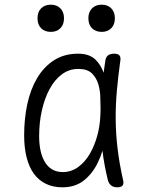

<svg xmlns="http://www.w3.org/2000/svg" viewBox="-20 -789 640 819"><path d="M246 10Q206 10 175.5 -5Q145 -20 124.5 -48Q104 -76 93.5 -117.5Q83 -159 83 -212Q83 -282 96.5 -345Q110 -408 138.5 -456Q167 -504 210.5 -532Q254 -560 313 -560Q360 -560 386 -536Q410 -513 422 -479Q425 -503 429 -528Q431 -545 440.5 -552.5Q450 -560 466 -560Q483 -560 489.5 -552.5Q496 -545 493 -528Q484 -463 478.5 -402Q473 -341 473.5 -280Q474 -219 481.5 -155.5Q489 -92 505 -21Q509 -6 503 2Q497 10 480.5 10Q464 10 454 2Q444 -6 440 -21Q424 -87 417 -146Q409 -119 397 -95Q375 -49 338 -19.5Q301 10 246 10ZM248 -55Q284 -55 313.5 -76.5Q343 -98 363.5 -133.5Q384 -169 396 -214Q406 -253 408 -294Q408 -309 409 -324Q409 -345 408 -367Q408 -401 399.5 -429.5Q391 -458 371.5 -476.5Q352 -495 314 -495Q275 -495 244 -472Q213 -449 191.5 -409Q170 -369 158.5 -317.5Q147 -266 147 -209Q147 -136 173 -95.5Q199 -55 248 -55ZM414 -653Q388 -653 372.5 -668.5Q357 -684 357 -711Q357 -738 372.5 -753.5Q388 -769 414 -769Q439 -769 454.5 -753.5Q470 -738 470 -711Q470 -684 454.5 -668.5Q439 -653 414 -653ZM197 -653Q171 -653 155.5 -668.5Q140 -684 140 -711Q140 -738 155.5 -753.5Q171 -769 197 -769Q222 -769 237.5 -753.5Q253 -738 253 -711Q253 -684 237.5 -668.5Q222 -653 197 -653Z"/></svg>

Font: Maple Mono NL ExtraLight
Style: Regular
Weight: 275
Monospace: yes
Designer: subframe7536
Version: Version 7.000